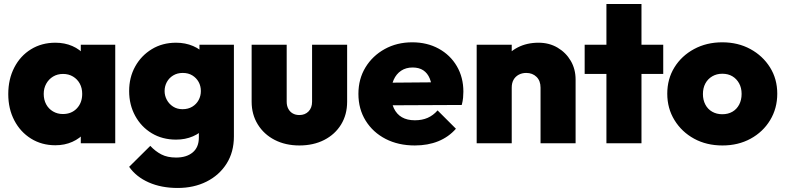

<svg xmlns="http://www.w3.org/2000/svg" viewBox="-20 -711 3896 953"><path d="M255 10Q187 10 134 -23Q81 -56 51 -113.5Q21 -171 21 -244Q21 -318 51 -376Q81 -434 134 -466.5Q187 -499 255 -499Q301 -499 339 -482.5Q377 -466 401.5 -436Q426 -406 431 -368V-122Q426 -83 401.5 -53.5Q377 -24 339 -7Q301 10 255 10ZM292 -145Q335 -145 361.5 -173Q388 -201 388 -245Q388 -274 376 -296Q364 -318 342.5 -331Q321 -344 293 -344Q265 -344 243.5 -331Q222 -318 209.5 -295.5Q197 -273 197 -245Q197 -216 209 -193.5Q221 -171 243 -158Q265 -145 292 -145ZM381 0V-131L406 -251L381 -369V-489H552V0Z M862 222Q781 222 718.5 194.5Q656 167 621 117L726 13Q751 40 781 55.5Q811 71 854 71Q906 71 936.5 45.5Q967 20 967 -28V-155L995 -261L970 -366V-489H1141V-34Q1141 44 1104.5 101.5Q1068 159 1005 190.5Q942 222 862 222ZM854 -18Q786 -18 733.5 -49.5Q681 -81 651 -136Q621 -191 621 -259Q621 -327 651 -381Q681 -435 733.5 -467Q786 -499 854 -499Q900 -499 938.5 -482.5Q977 -466 1001 -436.5Q1025 -407 1031 -368V-149Q1025 -110 1000.5 -80.5Q976 -51 938 -34.5Q900 -18 854 -18ZM886 -169Q914 -169 934.5 -181.5Q955 -194 966 -214.5Q977 -235 977 -259Q977 -284 966 -304Q955 -324 935 -336.5Q915 -349 887 -349Q860 -349 839.5 -336.5Q819 -324 808 -303.5Q797 -283 797 -259Q797 -236 808 -215.5Q819 -195 839 -182Q859 -169 886 -169Z M1466 11Q1397 11 1343.5 -16.5Q1290 -44 1259.5 -93.5Q1229 -143 1229 -206V-489H1403V-206Q1403 -186 1411 -171Q1419 -156 1433 -148Q1447 -140 1466 -140Q1494 -140 1511.5 -158Q1529 -176 1529 -206V-489H1703V-206Q1703 -142 1673 -93Q1643 -44 1589.5 -16.5Q1536 11 1466 11Z M2039 11Q1957 11 1894 -21.5Q1831 -54 1795 -112Q1759 -170 1759 -245Q1759 -319 1794 -376.5Q1829 -434 1889.5 -467.5Q1950 -501 2026 -501Q2100 -501 2157.5 -469.5Q2215 -438 2247.5 -382.5Q2280 -327 2280 -256Q2280 -241 2278.5 -225.5Q2277 -210 2272 -190L1841 -188V-300L2203 -303L2125 -254Q2124 -295 2113 -321.5Q2102 -348 2081 -362Q2060 -376 2028 -376Q1995 -376 1971 -360Q1947 -344 1934 -315Q1921 -286 1921 -245Q1921 -203 1935 -173.5Q1949 -144 1975 -129Q2001 -114 2039 -114Q2075 -114 2102.5 -126Q2130 -138 2152 -163L2243 -72Q2207 -31 2155.5 -10Q2104 11 2039 11Z M2663 0V-276Q2663 -310 2643 -329.5Q2623 -349 2592 -349Q2571 -349 2554.5 -340Q2538 -331 2529 -315Q2520 -299 2520 -276L2452 -308Q2452 -367 2478 -409.5Q2504 -452 2549.5 -475.5Q2595 -499 2653 -499Q2706 -499 2747.5 -474.5Q2789 -450 2813 -409Q2837 -368 2837 -316V0ZM2346 0V-489H2520V0Z M2990 0V-691H3164V0ZM2882 -344V-489H3272V-344Z M3566 11Q3487 11 3425.5 -22.5Q3364 -56 3328 -114.5Q3292 -173 3292 -246Q3292 -319 3327.5 -376.5Q3363 -434 3425 -467.5Q3487 -501 3565 -501Q3643 -501 3704.5 -467.5Q3766 -434 3802 -376.5Q3838 -319 3838 -246Q3838 -173 3802.5 -114.5Q3767 -56 3705.5 -22.5Q3644 11 3566 11ZM3565 -144Q3594 -144 3615.5 -156.5Q3637 -169 3649 -192Q3661 -215 3661 -245Q3661 -275 3648.5 -297.5Q3636 -320 3615 -332.5Q3594 -345 3565 -345Q3537 -345 3515 -332Q3493 -319 3481 -296.5Q3469 -274 3469 -244Q3469 -215 3481 -192Q3493 -169 3515 -156.5Q3537 -144 3565 -144Z"/></svg>

Font: Outfit Thin ExtraBold
Style: Regular
Weight: 800
Version: Version 1.100;gftools[0.9.27]